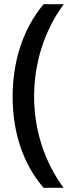

<svg xmlns="http://www.w3.org/2000/svg" viewBox="-20 -978 353 912"><path d="M40 -518C40 -356 86 -203 187 -86H282C190 -210 142 -364 142 -519C142 -677 190 -833 283 -958H187C86 -837 40 -682 40 -518Z"/></svg>

Font: Noto Sans Khmer UI SemiCondensed Medium
Style: Regular
Weight: 500
Width: 4
Designer: Danh Hong and the Monotype Design Team
Foundry: Monotype Imaging Inc.
Version: Version 2.002